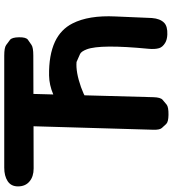

<svg xmlns="http://www.w3.org/2000/svg" viewBox="24 -798 799 887"><g transform="rotate(-90 423.5 -354.5)"><path d="M343.3 -452.6 335.9 -446.3 332 -299.8 387.2 -341.3Q416 -357.4 417 -357.9Q430.7 -367.7 464.8 -379.9Q534.2 -404.3 580.6 -400.4Q581.1 -400.4 617.2 -384.3Q629.4 -378.9 639.2 -353Q663.1 -289.6 641.6 -67.9Q638.7 -38.6 644.5 -19Q649.4 -2.9 668.5 8.8Q683.6 18.1 707.5 19Q745.1 20.5 761.7 4.4Q780.8 -14.2 783.7 -51.8Q784.2 -56.6 784.2 -62Q784.2 -68.8 791 -221.2Q796.9 -344.2 758.8 -418.9Q731.4 -473.1 674.3 -500Q612.3 -528.8 518.1 -527.3Q430.7 -525.9 343.3 -452.6ZM30.3 -718.8Q5.9 -703.1 5.9 -670.9Q5.9 -636.7 28.8 -617.7Q51.3 -598.6 88.4 -598.6Q168.5 -598.6 283.7 -599.1L267.6 -46.4Q266.6 -16.1 275.9 -6.1Q285.2 3.9 294.4 13.9Q303.7 23.9 336.4 24.4Q373 24.9 384 15.6Q395 6.3 406 -2.9Q417 -12.2 418 -44.9L433.1 -599.6L609.9 -600.1Q647.5 -600.1 659.4 -608.4Q671.4 -616.7 683.3 -625Q695.3 -633.3 694.8 -666Q694.3 -699.2 682.6 -708Q670.9 -716.8 658.9 -725.6Q647 -734.4 609.9 -734.4H92.3Q54.2 -734.4 30.3 -718.8Z"/></g></svg>

Font: Comic Relief
Style: Bold
Weight: 700
Designer: Jeff Davis
Foundry: Loudifier
Version: Version 1.200; ttfautohint (v1.8.4.7-5d5b)